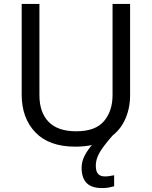

<svg xmlns="http://www.w3.org/2000/svg" viewBox="-20 -734 771 974"><path d="M466 107Q466 136 478 148.5Q490 161 511 161Q528 161 539.5 158.5Q551 156 559 155V211Q545 215 531 217.5Q517 220 497 220Q444 220 419 194Q394 168 394 117Q394 85 410 54.5Q426 24 449 -1Q472 -26 492 -40L555 -51Q525 -17 505 10Q485 37 475.5 60Q466 83 466 107ZM640 -252Q640 -178 610 -118.5Q580 -59 518.5 -24.5Q457 10 362 10Q229 10 159.5 -62.5Q90 -135 90 -254V-714H180V-251Q180 -164 226.5 -116Q273 -68 367 -68Q464 -68 507.5 -119.5Q551 -171 551 -252V-714H640Z"/></svg>

Font: Noto Sans Cherokee
Style: Regular
Weight: 400
Designer: Monotype Design Team
Foundry: Monotype Imaging Inc.
Version: Version 2.001